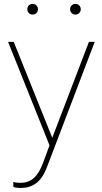

<svg xmlns="http://www.w3.org/2000/svg" viewBox="-20 -741 518 975"><path d="M49.8 -528.3C49.8 -528.3 21 -528.3 21 -528.3C21 -528.3 231.4 -2.9 231.4 -2.9C231.4 -2.9 199.2 84.5 199.2 84.5C199.2 84.5 199.2 84.5 199.2 84.5C186 121.1 169.9 147 151.9 163.1C133.8 179.2 110.8 187.5 83 187.5C83 187.5 83 187.5 83 187.5C69.8 187.5 57.6 186 47.4 183.1C47.4 183.1 47.9 208 47.9 208C47.9 208 47.9 208 47.9 208C55.2 211.4 67.9 213.4 86.9 213.4C86.9 213.4 86.9 213.4 86.9 213.4C145.5 213.4 187.5 182.6 212.9 121.1C212.9 121.1 224.6 91.8 224.6 91.8C224.6 91.8 460.9 -528.3 460.9 -528.3C460.9 -528.3 431.6 -528.3 431.6 -528.3C431.6 -528.3 249 -50.8 249 -50.8C249 -50.8 245.6 -41 245.6 -41C245.6 -41 49.8 -528.3 49.8 -528.3ZM118.7 -693.8C118.7 -686.5 121.1 -680.2 126.5 -674.8C131.8 -669.4 138.2 -667 145.5 -667C152.8 -667 159.7 -669.4 165 -674.8C170.4 -680.2 172.9 -686.5 172.9 -693.8C172.9 -701.2 170.4 -708 165 -713.4C159.7 -718.8 152.8 -721.2 145.5 -721.2C138.2 -721.2 131.8 -718.8 126.5 -713.4C121.1 -708 118.7 -701.2 118.7 -693.8C118.7 -693.8 118.7 -693.8 118.7 -693.8ZM335.9 -693.8C335.9 -686.5 338.4 -680.2 343.8 -674.8C349.1 -669.4 355.5 -667 362.8 -667C370.1 -667 377 -669.4 382.3 -674.8C387.7 -680.2 390.1 -686.5 390.1 -693.8C390.1 -701.2 387.7 -708 382.3 -713.4C377 -718.8 370.1 -721.2 362.8 -721.2C355.5 -721.2 349.1 -718.8 343.8 -713.4C338.4 -708 335.9 -701.2 335.9 -693.8C335.9 -693.8 335.9 -693.8 335.9 -693.8Z"/></svg>

Font: WOX
Style: Regular
Weight: 500
Designer: Google
Foundry: ""
Version: ""